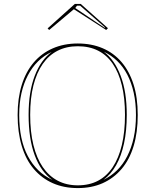

<svg xmlns="http://www.w3.org/2000/svg" viewBox="-20 -945 792 980"><path d="M377 -723Q447 -723 503.5 -699Q560 -675 600 -628.5Q640 -582 661.5 -514.5Q683 -447 683 -358Q683 -269 662 -199.5Q641 -130 600.5 -82.5Q560 -35 504 -10Q448 15 377 15Q306 15 249.5 -10Q193 -35 152.5 -82.5Q112 -130 91 -200Q70 -270 70 -358Q70 -444 91 -511.5Q112 -579 152 -626Q192 -673 249 -698Q306 -723 377 -723ZM377 -709Q319 -709 274 -686Q229 -663 198 -618.5Q167 -574 150.5 -509Q134 -444 134 -359Q134 -272 150.5 -205Q167 -138 198 -92.5Q229 -47 274 -23Q319 1 377 1Q436 1 480.5 -22.5Q525 -46 555.5 -92Q586 -138 602 -205Q618 -272 618 -359Q618 -444 602 -509.5Q586 -575 555.5 -619.5Q525 -664 480.5 -686.5Q436 -709 377 -709ZM247 -27Q188 -69 157 -153Q126 -237 126 -359Q126 -477 157.5 -558.5Q189 -640 244 -680Q205 -662 174.5 -632Q144 -602 122.5 -561Q101 -520 89.5 -469.5Q78 -419 78 -358Q78 -295 89 -242.5Q100 -190 122 -148.5Q144 -107 175 -76.5Q206 -46 247 -27ZM508 -27Q547 -46 577.5 -76Q608 -106 629.5 -148Q651 -190 662.5 -242.5Q674 -295 674 -358Q674 -420 662.5 -471.5Q651 -523 630 -563.5Q609 -604 578.5 -633.5Q548 -663 510 -681Q564 -641 595.5 -559Q627 -477 627 -359Q627 -278 613 -213Q599 -148 572.5 -101.5Q546 -55 508 -27ZM231 -792 223 -800 362 -925H392L531 -801L522 -792L357 -898ZM516 -805 389 -916H373L364 -904L514 -803Z"/></svg>

Font: Kalnia Glaze Thin Light
Style: Regular
Weight: 300
Version: Version 1.110